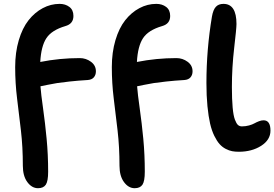

<svg xmlns="http://www.w3.org/2000/svg" viewBox="-20 -780 1430 1001"><path d="M178.2 201.2Q146 201.2 122.6 169.4Q99.1 137.7 99.1 84Q99.1 -13.7 89.1 -99.6Q79.1 -185.5 69.1 -265.9Q59.1 -346.2 59.1 -430.2Q59.1 -506.8 77.9 -570.3Q96.7 -633.8 128.9 -674.6Q161.1 -715.3 202.9 -737.5Q244.6 -759.8 291 -759.8Q320.8 -759.8 341.8 -743.9Q362.8 -728 362.8 -696.8Q362.8 -655.8 320.8 -644Q249.5 -623 221.9 -581.1Q194.3 -539.1 189.9 -457Q291.5 -477.1 396 -477.1Q428.2 -477.1 454.1 -458Q480 -439 480 -408.2Q480 -389.2 469.2 -376.7Q458.5 -364.3 437 -362.8Q387.2 -359.9 342.5 -355Q297.9 -350.1 277.8 -346.9Q257.8 -343.8 225.3 -337.2Q192.9 -330.6 190.9 -330.1Q193.8 -290 204.6 -214.4Q215.3 -138.7 223.1 -56.2Q231 26.4 231 115.2Q231 164.6 218.8 182.9Q206.5 201.2 178.2 201.2ZM682.1 201.2Q649.9 201.2 626.5 169.4Q603 137.7 603 84Q603 -13.7 593 -99.6Q583 -185.5 573 -265.9Q563 -346.2 563 -430.2Q563 -506.8 581.8 -570.3Q600.6 -633.8 632.8 -674.6Q665 -715.3 706.8 -737.5Q748.5 -759.8 794.9 -759.8Q825.2 -759.8 846.2 -743.9Q867.2 -728 867.2 -696.8Q867.2 -655.8 825.2 -644Q753.4 -623 725.8 -581.1Q698.2 -539.1 693.8 -457Q795.4 -477.1 899.9 -477.1Q932.1 -477.1 958 -458Q983.9 -439 983.9 -408.2Q983.9 -389.2 973.1 -376.7Q962.4 -364.3 940.9 -362.8Q891.1 -359.9 846.4 -355Q801.8 -350.1 781.7 -346.9Q761.7 -343.8 729.2 -337.2Q696.8 -330.6 694.8 -330.1Q697.8 -290 708.5 -214.4Q719.2 -138.7 727.1 -56.2Q734.9 26.4 734.9 115.2Q734.9 164.6 722.7 182.9Q710.4 201.2 682.1 201.2ZM1225.1 11.2Q1206.1 11.2 1190.4 8.3Q1174.8 5.4 1156.7 -3.9Q1138.7 -13.2 1124.8 -28.8Q1110.8 -44.4 1097.4 -71.5Q1084 -98.6 1075.4 -135.5Q1066.9 -172.4 1061.5 -226.3Q1056.2 -280.3 1056.2 -347.2Q1056.2 -522 1085 -693.8Q1091.3 -729.5 1105.5 -744.6Q1119.6 -759.8 1145 -759.8Q1212.9 -759.8 1212.9 -654.8Q1212.9 -632.3 1200.9 -530Q1189 -427.7 1189 -327.1Q1189 -262.2 1192.9 -219.7Q1196.8 -177.2 1204.6 -156.5Q1212.4 -135.7 1220.7 -128.4Q1229 -121.1 1241.2 -121.1Q1260.7 -121.1 1278.3 -126Q1295.9 -130.9 1306.6 -137Q1317.4 -143.1 1330.1 -147.9Q1342.8 -152.8 1354 -152.8Q1390.1 -152.8 1390.1 -99.1Q1390.1 -50.8 1341.6 -19.8Q1293 11.2 1225.1 11.2Z"/></svg>

Font: Shantell Sans Irregular
Style: Regular
Weight: 600
Designer: Stephen Nixon, Anya Danilova, Shantell Martin
Foundry: Arrow Type
Version: Version 1.006;[9816181b4]